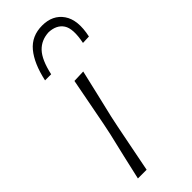

<svg xmlns="http://www.w3.org/2000/svg" viewBox="-249 -799 834 834"><g transform="rotate(-45 168.0 -382.0)"><path d="M43.5 0Q56 -56 68 -107.8Q80 -159.5 94.5 -220.5L105 -270.5Q117 -333.5 127.2 -386Q137.5 -438.5 148 -494.5L204 -496.5Q191 -440.5 178.5 -387Q166 -333.5 151 -270.5L140.5 -220.5Q128.5 -159.5 118.2 -107.8Q108 -56 97 0ZM291 -585Q306 -659.5 285.5 -690.5Q265 -721.5 218.5 -723.5Q172 -721.5 142.5 -690.5Q113 -659.5 97 -586.5H59.5Q78 -672 116.2 -718Q154.5 -764 219 -764Q283.5 -764 315.5 -717.8Q347.5 -671.5 329 -586.5Z"/></g></svg>

Font: Commissioner Loud ExtraLight
Style: Italic
Weight: 200
Italic angle: -12°
Designer: Kostas Bartsokas
Foundry: Kostas Bartsokas
Version: Version 1.000; ttfautohint (v1.8.3)